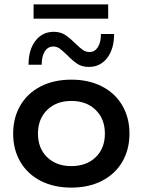

<svg xmlns="http://www.w3.org/2000/svg" viewBox="-20 -845 650 875"><path d="M570 -236Q570 -163 537 -107Q504 -51 444 -20.5Q384 10 305 10Q226 10 166 -20.5Q106 -51 73 -107Q40 -163 40 -236Q40 -309 73 -365Q106 -421 166 -451.5Q226 -482 305 -482Q384 -482 444 -451.5Q504 -421 537 -365Q570 -309 570 -236ZM458 -236Q458 -303 416 -344Q374 -385 305 -385Q237 -385 195 -344Q153 -303 153 -236Q153 -169 195 -128.5Q237 -88 305 -88Q374 -88 416 -128.5Q458 -169 458 -236ZM385 -540Q354 -540 332.5 -554Q311 -568 286 -594Q264 -615 251.5 -624Q239 -633 223 -633Q198 -633 184 -610.5Q170 -588 170 -550H110Q110 -618 141.5 -659Q173 -700 225 -700Q255 -700 276 -686.5Q297 -673 323 -647Q344 -627 357.5 -617.5Q371 -608 388 -608Q412 -608 426 -630Q440 -652 440 -690H500Q500 -622 468.5 -581Q437 -540 385 -540ZM133 -825H473V-760H133Z"/></svg>

Font: Madhuban Medium
Style: Regular
Weight: 500
Designer: jaikishan Patel
Foundry: MagicType
Version: Version 1.000